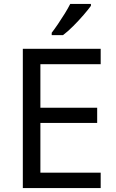

<svg xmlns="http://www.w3.org/2000/svg" viewBox="-20 -964 596 984"><path d="M496 0H97V-714H496V-635H187V-412H478V-334H187V-79H496ZM446 -944V-934Q433 -916 408.5 -887.5Q384 -859 355.5 -830.5Q327 -802 303 -784H245V-796Q259 -814 277 -840.5Q295 -867 312 -894.5Q329 -922 340 -944Z"/></svg>

Font: Apis
Style: Regular
Weight: 400
Designer: Monotype Design Team
Foundry: Monotype Imaging Inc.
Version: Version 2.000; build 0001